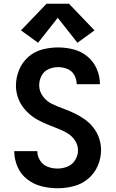

<svg xmlns="http://www.w3.org/2000/svg" viewBox="-20 -996 616 1024"><path d="M287 8Q330 8 373 -3Q416 -14 450 -42.5Q484 -71 501.5 -112Q519 -153 519 -196Q519 -228 508.5 -259Q498 -290 478 -315.5Q458 -341 432 -359.5Q406 -378 376.5 -392Q347 -406 317 -417Q287 -428 258 -441.5Q229 -455 209 -482Q189 -509 189 -541Q189 -568 201.5 -592Q214 -616 238.5 -627Q263 -638 290 -638Q315 -638 339 -628.5Q363 -619 376 -596Q389 -573 389 -547H513V-548Q513 -589 496 -628.5Q479 -668 446 -695Q413 -722 372.5 -732.5Q332 -743 290 -743Q247 -743 205 -732Q163 -721 130.5 -692Q98 -663 81.5 -622.5Q65 -582 65 -539Q65 -511 73.5 -483Q82 -455 98 -431.5Q114 -408 135.5 -389Q157 -370 182 -356.5Q207 -343 233.5 -332Q260 -321 286.5 -311Q313 -301 338 -286.5Q363 -272 379.5 -247.5Q396 -223 396 -194Q396 -167 381 -142.5Q366 -118 340 -107.5Q314 -97 287 -97Q260 -97 234.5 -106.5Q209 -116 194 -139.5Q179 -163 179 -190H56V-189Q56 -147 73.5 -106.5Q91 -66 125.5 -39.5Q160 -13 202 -2.5Q244 8 287 8ZM183 -768 288 -901 393 -768 484 -834 348 -976H228L92 -834Z"/></svg>

Font: Iosevka Sparkle
Style: Bold
Weight: 700
Designer: Belleve Invis
Foundry: Belleve Invis
Version: Version 4.5.0; ttfautohint (v1.8.3)